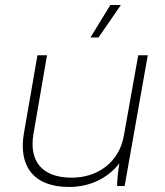

<svg xmlns="http://www.w3.org/2000/svg" viewBox="-20 -740 655 764"><path d="M255 4C338 4 409 -31 455 -90C449 -54 446 -21 446 0H476L568 -520H530L473 -201C455 -95 369 -33 266 -33C140 -33 96 -106 113 -206L167 -520H129L75 -209C54 -86 107 4 255 4ZM372 -591 461 -720H419L340 -591Z"/></svg>

Font: Fixel Display ExtraLight
Style: Italic
Weight: 200
Italic angle: -10°
Designer: AlfaBravo + MacPaw
Foundry: Kyrylo Tkachov, Marchela Mozhyna, Serhii Makarenko, Maria Weinstein, Zakhar Kryvoshyya
Version: Version 1.210;Glyphs 3.2 (3217)